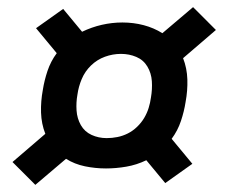

<svg xmlns="http://www.w3.org/2000/svg" viewBox="-20 -609 640 538"><path d="M79 -91 15 -155 107 -234Q96 -262 95 -293.5Q94 -325 100 -357Q104 -383 113 -410Q122 -437 139 -460L81 -530L157 -584L210 -520Q237 -533 265.5 -539.5Q294 -546 323 -546Q354 -546 382.5 -538.5Q411 -531 435 -516L521 -589L585 -525L493 -446Q504 -418 505 -386.5Q506 -355 500 -323Q496 -297 487 -270Q478 -243 461 -220L519 -150L443 -96L390 -160Q363 -147 334 -142Q305 -137 277 -137Q247 -137 218 -143Q189 -149 165 -164ZM279 -222Q294 -222 309 -225Q324 -228 338 -235Q352 -242 364 -253.5Q376 -265 384 -278.5Q392 -292 396.5 -306.5Q401 -321 403 -336Q407 -359 405.5 -381.5Q404 -404 393 -422.5Q382 -441 362 -449.5Q342 -458 319 -458Q296 -458 274 -450Q252 -442 235 -425.5Q218 -409 209 -387.5Q200 -366 197 -344Q193 -322 194.5 -299.5Q196 -277 206.5 -258.5Q217 -240 236.5 -231Q256 -222 279 -222Z"/></svg>

Font: Iosevka Curly SmBdExObl
Style: Regular
Weight: 600
Width: 7
Italic angle: -9°
Monospace: yes
Designer: Belleve Invis
Foundry: Belleve Invis
Version: Version 11.1.0; ttfautohint (v1.8.3)